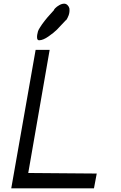

<svg xmlns="http://www.w3.org/2000/svg" viewBox="-20 -1020 658 1040"><path d="M193 -802H191Q183 -802 181 -813Q180 -822 181.5 -831.5Q183 -841 185.5 -849.5Q188 -858 195.5 -869.5Q203 -881 207.5 -888Q212 -895 222.5 -908Q233 -921 238 -927Q243 -933 256 -947Q269 -961 273 -966Q271 -967 279 -975.5Q287 -984 301 -992Q315 -1000 327 -1000H328Q338 -1000 346 -992Q354 -984 356 -974Q357 -964 356 -955Q355 -946 352 -937.5Q349 -929 345.5 -922.5Q342 -916 339.5 -912.5Q337 -909 336 -910Q305 -876 288.5 -859.5Q272 -843 242.5 -822.5Q213 -802 193 -802ZM41 0 173 -750H249L133 -83L504 -80L489 0Z"/></svg>

Font: Hermit LightItalic
Style: Regular
Weight: 300
Italic angle: -10°
Designer: Pablo Caro
Version: Version 2.000;PS 002.000;hotconv 1.0.88;makeotf.lib2.5.64775